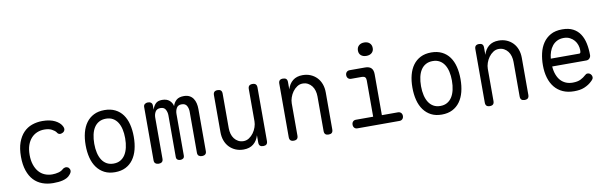

<svg xmlns="http://www.w3.org/2000/svg" viewBox="-48 -1240 5497 1736"><g transform="rotate(-10 2700.0 -372.0)"><path d="M85 -275Q85 -352 104.5 -405.5Q124 -459 157 -493.5Q190 -528 235 -544Q280 -560 331 -560Q367 -560 395.5 -554Q424 -548 445 -537.5Q466 -527 481 -514Q496 -501 504 -487Q518 -464 514 -448Q510 -432 495 -424Q479 -415 464.5 -418Q450 -421 442 -436Q430 -453 403 -467Q376 -481 335 -481Q299 -481 268 -468Q237 -455 214 -429.5Q191 -404 178 -366.5Q165 -329 165 -277Q165 -227 178 -188Q191 -149 213.5 -122.5Q236 -96 268 -82.5Q300 -69 337 -69Q365 -69 392.5 -76Q420 -83 436 -98Q447 -109 463 -111Q479 -113 494 -101Q499 -95 502 -88Q505 -81 505 -73Q505 -65 500.5 -56Q496 -47 487 -37Q475 -22 457.5 -13Q440 -4 420.5 1Q401 6 378.5 8Q356 10 332 10Q278 10 232.5 -7Q187 -24 154.5 -58.5Q122 -93 103.5 -147.5Q85 -202 85 -275Z M900 10Q844 10 803 -11Q762 -32 734 -70Q706 -108 692.5 -160.5Q679 -213 679 -276Q679 -339 692.5 -391Q706 -443 733.5 -480.5Q761 -518 802.5 -539Q844 -560 901 -560Q957 -560 999 -539Q1041 -518 1068 -480.5Q1095 -443 1108 -391Q1121 -339 1121 -277Q1121 -213 1107.5 -160.5Q1094 -108 1066.5 -70Q1039 -32 997.5 -11Q956 10 900 10ZM900 -69Q936 -69 962.5 -84Q989 -99 1006.5 -126Q1024 -153 1033 -191.5Q1042 -230 1042 -277Q1042 -322 1033.5 -359.5Q1025 -397 1007.5 -424Q990 -451 963.5 -466Q937 -481 901 -481Q864 -481 837 -466Q810 -451 792.5 -424Q775 -397 766.5 -359Q758 -321 758 -275Q758 -229 767 -191Q776 -153 793.5 -126Q811 -99 837.5 -84Q864 -69 900 -69Z M1302 3Q1284 3 1272 -6Q1260 -15 1260 -35V-525Q1260 -542 1271.5 -551Q1283 -560 1300 -560Q1318 -560 1329 -551Q1340 -542 1340 -525V-486Q1351 -520 1371 -540Q1391 -560 1430 -560Q1473 -560 1497.5 -538.5Q1522 -517 1528 -486Q1538 -519 1561.5 -539.5Q1585 -560 1630 -560Q1660 -560 1681 -549Q1702 -538 1715 -519Q1728 -500 1734 -475Q1740 -450 1740 -421V-35Q1740 -15 1728.5 -6Q1717 3 1699 3Q1681 3 1669.5 -6Q1658 -15 1658 -35V-412Q1658 -441 1645 -465.5Q1632 -490 1597 -490Q1564 -490 1550.5 -466Q1537 -442 1537 -413V-31Q1537 -13 1526.5 -5Q1516 3 1500 3Q1484 3 1473.5 -5Q1463 -13 1463 -31V-412Q1463 -441 1450 -465.5Q1437 -490 1403 -490Q1370 -490 1356 -466.5Q1342 -443 1342 -413V-35Q1342 -15 1331 -6Q1320 3 1302 3Z M2220 -224V-520Q2220 -541 2230 -550.5Q2240 -560 2260 -560Q2280 -560 2290 -550.5Q2300 -541 2300 -520V-30Q2300 -9 2290 0.5Q2280 10 2260 10Q2240 10 2230 0.5Q2220 -9 2220 -30V-96Q2205 -46 2170 -18Q2135 10 2080 10Q2040 10 2007 -4Q1974 -18 1950 -43Q1926 -68 1913 -103Q1900 -138 1900 -181V-520Q1900 -541 1910 -550.5Q1920 -560 1940 -560Q1960 -560 1970 -550.5Q1980 -541 1980 -520V-203Q1980 -176 1987 -151Q1994 -126 2008.5 -107Q2023 -88 2044 -76.5Q2065 -65 2093 -65Q2120 -65 2143.5 -80.5Q2167 -96 2184 -119.5Q2201 -143 2210.5 -171Q2220 -199 2220 -224Z M2580 -326V-30Q2580 -9 2570 0.5Q2560 10 2540 10Q2520 10 2510 0.5Q2500 -9 2500 -30V-520Q2500 -541 2510 -550.5Q2520 -560 2540 -560Q2560 -560 2570 -550.5Q2580 -541 2580 -520V-454Q2595 -504 2630 -532Q2665 -560 2720 -560Q2760 -560 2793 -546Q2826 -532 2850 -507Q2874 -482 2887 -447Q2900 -412 2900 -369V-30Q2900 -9 2890 0.5Q2880 10 2860 10Q2840 10 2830 0.5Q2820 -9 2820 -30V-347Q2820 -374 2813 -399Q2806 -424 2791.5 -443Q2777 -462 2756 -473.5Q2735 -485 2707 -485Q2680 -485 2656.5 -469.5Q2633 -454 2616 -430.5Q2599 -407 2589.5 -379Q2580 -351 2580 -326Z M3511 -79Q3529 -79 3539.5 -68Q3550 -57 3550 -39.5Q3550 -22 3539.5 -11Q3529 0 3512 0H3126Q3108 0 3098 -11Q3088 -22 3088 -39.5Q3088 -57 3098 -68Q3108 -79 3126 -79H3284V-413Q3284 -432 3275 -441.5Q3266 -451 3247 -451H3148Q3130 -451 3119.5 -462Q3109 -473 3109 -490.5Q3109 -508 3119.5 -519Q3130 -530 3148 -530H3289Q3327 -530 3345.5 -511.5Q3364 -493 3364 -455V-79ZM3320 -631Q3289 -631 3270.5 -647Q3252 -663 3252 -691Q3252 -720 3270.5 -737Q3289 -754 3320 -754Q3351 -754 3369.5 -737Q3388 -720 3388 -691Q3388 -664 3369.5 -647.5Q3351 -631 3320 -631Z M3900 10Q3844 10 3803 -11Q3762 -32 3734 -70Q3706 -108 3692.5 -160.5Q3679 -213 3679 -276Q3679 -339 3692.5 -391Q3706 -443 3733.5 -480.5Q3761 -518 3802.5 -539Q3844 -560 3901 -560Q3957 -560 3999 -539Q4041 -518 4068 -480.5Q4095 -443 4108 -391Q4121 -339 4121 -277Q4121 -213 4107.5 -160.5Q4094 -108 4066.5 -70Q4039 -32 3997.5 -11Q3956 10 3900 10ZM3900 -69Q3936 -69 3962.5 -84Q3989 -99 4006.5 -126Q4024 -153 4033 -191.5Q4042 -230 4042 -277Q4042 -322 4033.5 -359.5Q4025 -397 4007.5 -424Q3990 -451 3963.5 -466Q3937 -481 3901 -481Q3864 -481 3837 -466Q3810 -451 3792.5 -424Q3775 -397 3766.5 -359Q3758 -321 3758 -275Q3758 -229 3767 -191Q3776 -153 3793.5 -126Q3811 -99 3837.5 -84Q3864 -69 3900 -69Z M4380 -326V-30Q4380 -9 4370 0.5Q4360 10 4340 10Q4320 10 4310 0.5Q4300 -9 4300 -30V-520Q4300 -541 4310 -550.5Q4320 -560 4340 -560Q4360 -560 4370 -550.5Q4380 -541 4380 -520V-454Q4395 -504 4430 -532Q4465 -560 4520 -560Q4560 -560 4593 -546Q4626 -532 4650 -507Q4674 -482 4687 -447Q4700 -412 4700 -369V-30Q4700 -9 4690 0.5Q4680 10 4660 10Q4640 10 4630 0.5Q4620 -9 4620 -30V-347Q4620 -374 4613 -399Q4606 -424 4591.5 -443Q4577 -462 4556 -473.5Q4535 -485 4507 -485Q4480 -485 4456.5 -469.5Q4433 -454 4416 -430.5Q4399 -407 4389.5 -379Q4380 -351 4380 -326Z M5260 -127Q5277 -127 5288.5 -114.5Q5300 -102 5300 -86Q5300 -78 5296 -71Q5292 -64 5282 -54Q5265 -37 5247 -25.5Q5229 -14 5208.5 -5.5Q5188 3 5165 6.5Q5142 10 5114 10Q5056 10 5011.5 -10Q4967 -30 4937 -66.5Q4907 -103 4891.5 -154.5Q4876 -206 4876 -270Q4876 -327 4888 -379.5Q4900 -432 4927 -472Q4954 -512 4997 -536Q5040 -560 5104 -560Q5163 -560 5203 -539Q5243 -518 5267 -481Q5291 -444 5301.5 -394.5Q5312 -345 5312 -287Q5312 -271 5300.5 -258Q5289 -245 5270 -245H4957Q4960 -202 4973 -168.5Q4986 -135 5006 -113.5Q5026 -92 5053.5 -80.5Q5081 -69 5115 -69Q5160 -69 5188 -83Q5216 -97 5235 -115Q5242 -121 5247 -124Q5252 -127 5260 -127ZM4957 -317H5219Q5224 -317 5228 -322Q5232 -327 5232 -347Q5232 -370 5224 -394Q5216 -418 5200 -437Q5184 -456 5160 -468.5Q5136 -481 5104 -481Q5069 -481 5043 -468Q5017 -455 4999 -432.5Q4981 -410 4970.5 -380.5Q4960 -351 4957 -317Z"/></g></svg>

Font: Maple Mono Normal NL Light
Style: Regular
Weight: 300
Monospace: yes
Designer: subframe7536
Version: Version 7.000